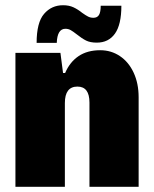

<svg xmlns="http://www.w3.org/2000/svg" viewBox="-20 -714 587 734"><path d="M39 -512H211L221 -435H229Q247 -477 280.5 -499.5Q314 -522 363 -522Q405 -522 438.5 -499.5Q472 -477 491 -436Q510 -395 510 -342V0H322V-322Q322 -383 276 -383Q228 -383 228 -320V0H39ZM273 -583Q259 -594 250 -599Q241 -604 230 -604Q199 -604 197 -550H120Q120 -628 148.5 -661Q177 -694 221 -694Q244 -694 261 -686Q278 -678 294 -665Q308 -655 317 -650.5Q326 -646 337 -646Q352 -646 358.5 -657Q365 -668 365 -692H444Q444 -620 419.5 -585.5Q395 -551 350 -551Q325 -551 309 -559Q293 -567 273 -583Z"/></svg>

Font: Decalotype Black
Style: Regular
Weight: 900
Designer: Alfredo Marco Pradil
Foundry: Alfredo Marco Pradil
Version: Version 1.0